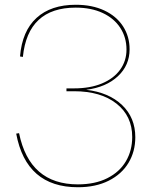

<svg xmlns="http://www.w3.org/2000/svg" viewBox="-20 -779 653 806"><path d="M548 -203Q548 -143 519.5 -95.5Q491 -48 436.5 -20.5Q382 7 307 7Q90 7 48 -218L60 -220Q104 -5 307 -5Q379 -5 430.5 -31Q482 -57 508.5 -102Q535 -147 535 -204Q535 -292 469 -344Q403 -396 291 -396H259V-408H291Q358 -408 407.5 -428.5Q457 -449 484 -486Q511 -523 511 -571Q511 -622 485 -662Q459 -702 411 -724.5Q363 -747 298 -747Q97 -747 76 -540L64 -542Q73 -649 133.5 -704Q194 -759 298 -759Q367 -759 418 -735Q469 -711 496.5 -668.5Q524 -626 524 -572Q524 -505 475 -459Q426 -413 342 -402Q437 -391 492.5 -338Q548 -285 548 -203Z"/></svg>

Font: Hepta Slab Thin
Style: Regular
Weight: 250
Designer: Michael LaGattuta
Foundry: Michael LaGattuta
Version: Version 1.100; ttfautohint (v1.8) -l 8 -r 50 -G 200 -x 14 -D